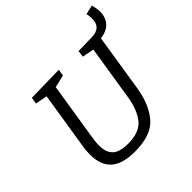

<svg xmlns="http://www.w3.org/2000/svg" viewBox="-212 -1021 1214 1214"><g transform="rotate(-45 395.5 -414.0)"><path d="M675 -650 614 -262Q594 -138 530.5 -64.5Q467 9 321 9Q211 9 158.5 -37.5Q106 -84 106 -180Q106 -218 113 -256L173 -634L93 -649L100 -693L346 -698L339 -654L255 -634L194 -251Q193 -245 190 -222.5Q187 -200 187 -180Q187 -117 219.5 -87Q252 -57 325 -57Q426 -57 471 -110.5Q516 -164 533 -267L591 -634L512 -649L518 -693L643 -696Q724 -699 724 -777Q724 -803 719 -823L781 -837Q791 -799 791 -774Q791 -721 761 -689Q731 -657 675 -650Z"/></g></svg>

Font: Bitter Pro
Style: Italic
Weight: 400
Italic angle: -9°
Designer: Sol Matas, and Bitter project Authors
Foundry: Sol Matas
Version: Version 1.010